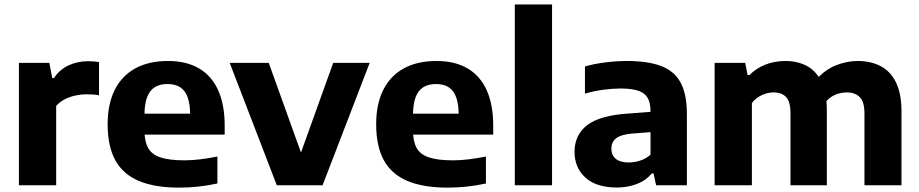

<svg xmlns="http://www.w3.org/2000/svg" viewBox="-20 -828 4108 858"><path d="M64.5 0V-547H200.5L213.5 -479H221Q246 -517 286.2 -535.8Q326.5 -554.5 374 -554.5Q387.5 -554.5 400 -553.5Q412.5 -552.5 422.5 -550.5V-402Q409 -405 393.8 -405.8Q378.5 -406.5 364.5 -406.5Q340.5 -406.5 315.2 -400.8Q290 -395 268 -383.5Q246 -372 231 -354.5V0Z M780.5 10.5Q671.5 10.5 600.5 -19.5Q529.5 -49.5 495.2 -112Q461 -174.5 461 -273Q461 -362.5 492.5 -425.8Q524 -489 584.2 -522.2Q644.5 -555.5 731 -555.5Q813.5 -555.5 870 -522Q926.5 -488.5 955.2 -424.2Q984 -360 984 -267.5V-226.5H543.5V-320H857.5L830 -309.5Q830 -361 818.8 -392.5Q807.5 -424 785 -438.2Q762.5 -452.5 728.5 -452.5Q694.5 -452.5 671.5 -438.2Q648.5 -424 637 -392.8Q625.5 -361.5 625.5 -310V-246.5Q625.5 -197 641.5 -167.5Q657.5 -138 696.5 -124.8Q735.5 -111.5 805 -111.5Q838.5 -111.5 876.2 -116.2Q914 -121 951.5 -128.5V-8Q905 2 862.8 6.2Q820.5 10.5 780.5 10.5Z M1217 0 1006.5 -547H1181L1330.5 -131H1319.5L1469 -547H1632L1421.5 0Z M1980.5 10.5Q1871.5 10.5 1800.5 -19.5Q1729.5 -49.5 1695.2 -112Q1661 -174.5 1661 -273Q1661 -362.5 1692.5 -425.8Q1724 -489 1784.2 -522.2Q1844.5 -555.5 1931 -555.5Q2013.5 -555.5 2070 -522Q2126.5 -488.5 2155.2 -424.2Q2184 -360 2184 -267.5V-226.5H1743.5V-320H2057.5L2030 -309.5Q2030 -361 2018.8 -392.5Q2007.5 -424 1985 -438.2Q1962.5 -452.5 1928.5 -452.5Q1894.5 -452.5 1871.5 -438.2Q1848.5 -424 1837 -392.8Q1825.5 -361.5 1825.5 -310V-246.5Q1825.5 -197 1841.5 -167.5Q1857.5 -138 1896.5 -124.8Q1935.5 -111.5 2005 -111.5Q2038.5 -111.5 2076.2 -116.2Q2114 -121 2151.5 -128.5V-8Q2105 2 2062.8 6.2Q2020.5 10.5 1980.5 10.5Z M2280.5 0V-808H2447V0Z M2737 10Q2645 10 2596.2 -34.2Q2547.5 -78.5 2547.5 -149Q2547.5 -225.5 2604.2 -269Q2661 -312.5 2787.5 -320.5L2916 -330.5L2932.5 -241L2803.5 -231Q2754 -226.5 2733 -209.8Q2712 -193 2712 -163.5Q2712 -135 2731.5 -118.5Q2751 -102 2790 -102Q2814.5 -102 2840 -110Q2865.5 -118 2887 -136.5V-330.5Q2887 -369 2873.8 -391.2Q2860.5 -413.5 2830.8 -423Q2801 -432.5 2752.5 -432.5Q2719 -432.5 2676.2 -427Q2633.5 -421.5 2594 -409.5V-531Q2637.5 -543.5 2687.8 -549.5Q2738 -555.5 2781 -555.5Q2874 -555.5 2933.2 -533.5Q2992.5 -511.5 3021 -459.8Q3049.5 -408 3049.5 -318.5V0H2912L2900.5 -53H2893Q2866 -21 2825.2 -5.5Q2784.5 10 2737 10Z M3173.5 0V-547H3310L3321 -492.5H3329Q3359 -523 3400.2 -539.2Q3441.5 -555.5 3490.5 -555.5Q3544 -555.5 3585.8 -533.2Q3627.5 -511 3651.2 -462Q3675 -413 3675 -333.5V0H3512.5V-320.5Q3512.5 -374 3492.8 -394.5Q3473 -415 3438 -415Q3419.5 -415 3401.5 -409.5Q3383.5 -404 3367.5 -393.5Q3351.5 -383 3340 -367.5V0ZM3843 0V-320.5Q3843 -374 3821.5 -394.5Q3800 -415 3765.5 -415Q3745 -415 3726 -409.5Q3707 -404 3690.8 -392.2Q3674.5 -380.5 3662.5 -362.5L3627.5 -472.5Q3668.5 -518 3717.2 -536.8Q3766 -555.5 3813.5 -555.5Q3870.5 -555.5 3914.5 -533Q3958.5 -510.5 3983.5 -460.5Q4008.5 -410.5 4008.5 -329.5V0Z"/></svg>

Font: Encode Sans SemiExpanded
Style: Bold
Weight: 700
Width: 6
Designer: Multiple Designers
Foundry: Impallari Type
Version: Version 3.002